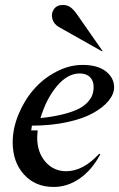

<svg xmlns="http://www.w3.org/2000/svg" viewBox="-20 -740 477 769"><path d="M381.8 -122.1Q348.1 -59.1 299.3 -25.1Q250.5 8.8 194.8 8.8Q121.1 8.8 75.9 -41.3Q30.8 -91.3 30.8 -169.9Q30.8 -225.1 54 -281.5Q77.1 -337.9 114.7 -381.3Q152.3 -424.8 204.6 -452.4Q256.8 -480 311 -480Q371.1 -480 404.1 -454.1Q437 -428.2 437 -390.1Q437 -363.3 415 -336.4Q393.1 -309.6 352.8 -287.1Q312.5 -264.6 248.5 -250.7Q184.6 -236.8 107.9 -236.8L105 -217.8H130.9Q128.9 -198.2 128.9 -189.9Q128.9 -129.9 161.9 -92Q194.8 -54.2 245.1 -54.2Q313 -54.2 377 -124ZM298.8 -445.8Q251 -445.8 208.5 -395.8Q166 -345.7 142.1 -267.1Q194.3 -272.5 233.4 -282.5Q272.5 -292.5 295.2 -304.2Q317.9 -315.9 331.8 -331.5Q345.7 -347.2 350.3 -361.3Q355 -375.5 355 -392.1Q355 -416.5 340.3 -431.2Q325.7 -445.8 298.8 -445.8ZM391.1 -535.2H387.2L215.8 -631.8Q194.8 -644 189.5 -665.3Q184.1 -686.5 196 -703.4Q208 -720.2 231.9 -720.2Q249 -720.2 262.2 -710.9Q275.4 -701.7 290 -680.2Z"/></svg>

Font: Redaction
Style: Italic
Weight: 400
Designer: Jeremy Mickel / Forest Young
Foundry: MCKL
Version: Version 2.001;hotconv 1.0.113;makeotfexe 2.5.65598 DEVELOPME